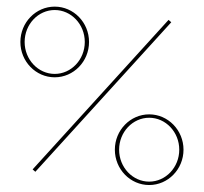

<svg xmlns="http://www.w3.org/2000/svg" viewBox="-20 -542 600 565"><path d="M419 -195.5C467.5 -195.5 507.5 -153.5 507.5 -101.5C507.5 -49.5 467.5 -7.5 419 -7.5C370.5 -7.5 330.5 -49.5 330.5 -101.5C330.5 -153.5 370.5 -195.5 419 -195.5ZM419 -205.5C363.5 -205.5 318 -159 318 -101.5C318 -44 363.5 2.5 419 2.5C474.5 2.5 520 -44 520 -101.5C520 -159 474.5 -205.5 419 -205.5ZM84 -36.5 484 -476.5 476 -483.5 76 -43.5ZM141 -512.5C189.5 -512.5 229.5 -470.5 229.5 -418.5C229.5 -366.5 189.5 -324.5 141 -324.5C92.5 -324.5 52.5 -366.5 52.5 -418.5C52.5 -470.5 92.5 -512.5 141 -512.5ZM141 -522.5C85.5 -522.5 40 -476 40 -418.5C40 -361 85.5 -314.5 141 -314.5C196.5 -314.5 242 -361 242 -418.5C242 -476 196.5 -522.5 141 -522.5Z"/></svg>

Font: ZnikomitSC
Style: Regular
Weight: 100
Designer: gluk
Foundry: gluk
Version: Version 0.55